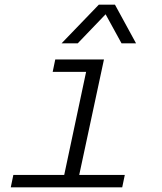

<svg xmlns="http://www.w3.org/2000/svg" viewBox="-20 -800 690 820"><path d="M243 0 359 -546H424L307 0ZM26 0 37 -53H513L502 0ZM205 -493 216 -546H392L380 -493ZM243 -615 402 -780H471L561 -615H499L431 -739L312 -615Z"/></svg>

Font: Azeret Mono ExtraLight
Style: Italic
Weight: 250
Italic angle: -12°
Designer: Martin Vácha
Foundry: Displaay
Version: Version 1.002